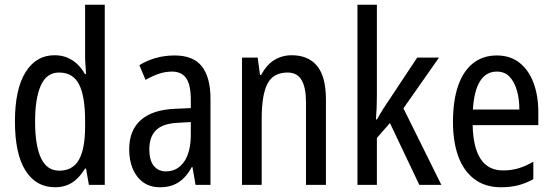

<svg xmlns="http://www.w3.org/2000/svg" viewBox="-20 -780 2331 810"><path d="M212 10Q132 10 87.5 -60.5Q43 -131 43 -268Q43 -403 87.5 -475Q132 -547 210 -547Q239 -547 262.5 -537.5Q286 -528 305 -510.5Q324 -493 338 -468H343Q342 -488 340.5 -507.5Q339 -527 339 -543V-760H422V0H355L343 -69H339Q324 -45 306 -27Q288 -9 264.5 0.5Q241 10 212 10ZM230 -60Q287 -60 313 -106Q339 -152 339 -246V-272Q339 -374 313.5 -424Q288 -474 229 -474Q177 -474 152.5 -420Q128 -366 128 -267Q128 -166 153 -113Q178 -60 230 -60Z M717 -546Q796 -546 832 -499.5Q868 -453 868 -363V0H805L792 -75H789Q773 -46 754 -27.5Q735 -9 711 0.5Q687 10 655 10Q613 10 584 -11Q555 -32 540 -68Q525 -104 525 -150Q525 -230 574 -273.5Q623 -317 718 -321L785 -324V-359Q785 -422 765.5 -450Q746 -478 706 -478Q678 -478 651 -469Q624 -460 594 -443L568 -505Q600 -525 637.5 -535.5Q675 -546 717 -546ZM731 -262Q667 -259 638.5 -231Q610 -203 610 -151Q610 -103 629 -80Q648 -57 680 -57Q728 -57 756.5 -97.5Q785 -138 785 -213V-265Z M1210 -547Q1281 -547 1318 -501.5Q1355 -456 1355 -360V0H1271V-347Q1271 -410 1252.5 -442Q1234 -474 1193 -474Q1133 -474 1108.5 -427Q1084 -380 1084 -279V0H1001V-537H1067L1077 -464H1082Q1096 -491 1115 -509.5Q1134 -528 1158.5 -537.5Q1183 -547 1210 -547Z M1570 -377Q1570 -353 1569 -326.5Q1568 -300 1566 -276H1570Q1576 -286 1583 -298Q1590 -310 1597.5 -322Q1605 -334 1612 -344L1740 -537H1832L1682 -323L1842 0H1749L1625 -261L1570 -198V0H1488V-760H1570Z M2076 -546Q2133 -546 2172 -515Q2211 -484 2231 -430Q2251 -376 2251 -308V-252H1974Q1976 -157 2008 -109Q2040 -61 2102 -61Q2137 -61 2167.5 -70Q2198 -79 2230 -98V-24Q2199 -7 2166.5 1.5Q2134 10 2094 10Q2026 10 1980.5 -25Q1935 -60 1913 -121.5Q1891 -183 1891 -265Q1891 -355 1912.5 -417.5Q1934 -480 1975.5 -513Q2017 -546 2076 -546ZM2076 -478Q2031 -478 2005.5 -438Q1980 -398 1975 -318H2171Q2171 -363 2160.5 -399Q2150 -435 2129.5 -456.5Q2109 -478 2076 -478Z"/></svg>

Font: Noto Sans Display Condensed
Style: Regular
Weight: 400
Width: 3
Designer: Monotype Design Team
Foundry: Monotype Imaging Inc.
Version: Version 2.003